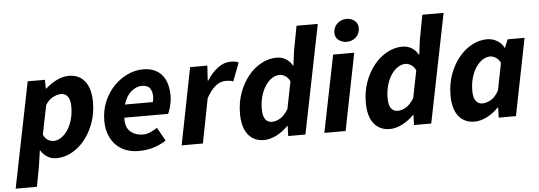

<svg xmlns="http://www.w3.org/2000/svg" viewBox="-78 -883 3464 1233"><g transform="rotate(-5 1654.5 -266.5)"><path d="M139 50 114 184H-23L114 -496H225L226 -439H229Q263 -470 302.5 -489Q342 -508 380 -508Q446 -508 483 -461Q520 -414 520 -326Q520 -255 498 -193.5Q476 -132 439 -86Q402 -40 354.5 -14Q307 12 256 12Q224 12 198 -3.5Q172 -19 155 -47H153ZM321 -396Q298 -396 269.5 -382.5Q241 -369 219 -334L181 -146Q192 -122 209.5 -111Q227 -100 246 -100Q272 -100 296 -116Q320 -132 338.5 -160Q357 -188 368 -226Q379 -264 379 -309Q379 -354 363 -375Q347 -396 321 -396Z M582 -200Q582 -269 606.5 -325.5Q631 -382 670.5 -422.5Q710 -463 759 -485.5Q808 -508 858 -508Q902 -508 933 -493.5Q964 -479 983.5 -453.5Q1003 -428 1011.5 -394.5Q1020 -361 1020 -322Q1020 -304 1017 -286.5Q1014 -269 1010 -253.5Q1006 -238 1001.5 -226.5Q997 -215 994 -209H712Q709 -147 741.5 -119Q774 -91 823 -91Q846 -91 871 -102Q896 -113 915 -126L963 -40Q933 -19 888 -3.5Q843 12 785 12Q740 12 702.5 -2.5Q665 -17 638.5 -44.5Q612 -72 597 -111Q582 -150 582 -200ZM903 -293Q908 -310 908 -330Q908 -360 893.5 -381.5Q879 -403 841 -403Q806 -403 773 -375.5Q740 -348 723 -293Z M1161 -496H1272L1266 -400H1270Q1299 -447 1339 -477.5Q1379 -508 1422 -508Q1441 -508 1453.5 -505.5Q1466 -503 1474 -498L1429 -380Q1419 -385 1405.5 -386.5Q1392 -388 1380 -388Q1347 -388 1316 -364Q1285 -340 1256 -287L1200 0H1063Z M1835 -542 1865 -701H2002L1861 0H1750L1752 -65H1749Q1715 -30 1674 -9Q1633 12 1594 12Q1528 12 1491 -35Q1454 -82 1454 -170Q1454 -241 1476 -302.5Q1498 -364 1535 -410Q1572 -456 1620 -482Q1668 -508 1719 -508Q1753 -508 1779.5 -491.5Q1806 -475 1820 -448H1823ZM1654 -100Q1679 -100 1706.5 -115.5Q1734 -131 1760 -173L1795 -349Q1783 -374 1764.5 -385Q1746 -396 1729 -396Q1703 -396 1679 -380Q1655 -364 1636.5 -336Q1618 -308 1607 -270Q1596 -232 1596 -187Q1596 -142 1611.5 -121Q1627 -100 1654 -100Z M2083 -496H2219L2120 0H1983ZM2177 -570Q2149 -570 2126 -586.5Q2103 -603 2103 -636Q2103 -652 2109.5 -667Q2116 -682 2127.5 -693Q2139 -704 2154.5 -710.5Q2170 -717 2188 -717Q2217 -717 2239.5 -700Q2262 -683 2262 -651Q2262 -616 2237.5 -593Q2213 -570 2177 -570Z M2646 -542 2676 -701H2813L2672 0H2561L2563 -65H2560Q2526 -30 2485 -9Q2444 12 2405 12Q2339 12 2302 -35Q2265 -82 2265 -170Q2265 -241 2287 -302.5Q2309 -364 2346 -410Q2383 -456 2431 -482Q2479 -508 2530 -508Q2564 -508 2590.5 -491.5Q2617 -475 2631 -448H2634ZM2465 -100Q2490 -100 2517.5 -115.5Q2545 -131 2571 -173L2606 -349Q2594 -374 2575.5 -385Q2557 -396 2540 -396Q2514 -396 2490 -380Q2466 -364 2447.5 -336Q2429 -308 2418 -270Q2407 -232 2407 -187Q2407 -142 2422.5 -121Q2438 -100 2465 -100Z M2811 -170Q2811 -241 2833 -302.5Q2855 -364 2892 -410Q2929 -456 2977 -482Q3025 -508 3076 -508Q3110 -508 3140 -490.5Q3170 -473 3184 -443H3186L3208 -496H3317L3218 0H3107L3109 -65H3106Q3072 -30 3031 -9Q2990 12 2951 12Q2885 12 2848 -35Q2811 -82 2811 -170ZM3011 -100Q3036 -100 3064.5 -115.5Q3093 -131 3117 -173L3152 -349Q3140 -374 3121.5 -385Q3103 -396 3086 -396Q3060 -396 3036 -380Q3012 -364 2993.5 -336Q2975 -308 2964 -270Q2953 -232 2953 -187Q2953 -142 2968.5 -121Q2984 -100 3011 -100Z"/></g></svg>

Font: mr_Source Sans Pro
Style: Bold Italic
Weight: 700
Italic angle: -11°
Designer: Paul D. Hunt
Foundry: Adobe Systems Incorporated
Version: Version 1.036;July 10, 2024;FontCreator 11.5.0.2430 64-bit